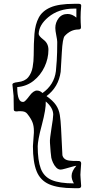

<svg xmlns="http://www.w3.org/2000/svg" viewBox="-20 -838 450 1003"><path d="M366 145Q283 145 236.5 124.5Q190 104 171 56Q152 8 152 -74Q152 -75 153 -89Q154 -103 156 -131Q157 -138 157 -144Q157 -150 157 -155Q157 -180 149.5 -199.5Q142 -219 122 -244Q112 -257 89 -257H76Q72 -256 69.5 -256Q67 -256 65 -256Q52 -256 52 -266L51 -337L45 -395Q43 -406 73 -409Q110 -413 127.5 -434.5Q145 -456 150.5 -487Q156 -518 156 -549Q156 -612 160 -661.5Q164 -711 182.5 -746Q201 -781 244 -799.5Q287 -818 366 -818H392Q406 -818 404 -806Q401 -775 401 -747Q401 -734 401.5 -721.5Q402 -709 403 -697V-695Q403 -684 390 -684Q349 -684 318 -650Q307 -638 303 -565L297 -463Q286 -383 223 -336Q257 -312 272.5 -289Q288 -266 292.5 -237.5Q297 -209 299 -168L306 -27Q312 -3 342 1Q347 2 359.5 2.5Q372 3 391 3Q404 3 404 16Q402 42 401 57Q400 72 400 75Q400 78 401 92.5Q402 107 404 133Q404 145 391 145ZM104 -306Q112 -308 133 -336Q154 -365 173 -365Q189 -365 202 -352Q263 -395 272 -466Q274 -483 276.5 -522Q279 -561 279 -619Q279 -629 274 -653.5Q269 -678 269 -692Q269 -720 286 -742.5Q303 -765 333 -765Q357 -765 379 -746V-793H366Q286 -793 232 -748Q184 -708 182 -661Q182 -650 208 -630Q233 -611 233 -578Q233 -532 212.5 -488.5Q192 -445 155.5 -416Q119 -387 70 -383Q70 -299 104 -306ZM366 120Q354 100 354 81Q354 56 379 28Q374 28 356.5 33Q339 38 321 43Q303 48 297 48Q284 48 273.5 37Q263 26 256.5 11Q250 -4 248 -14Q246 -25 244.5 -44.5Q243 -64 241 -92Q240 -104 242.5 -123Q245 -142 249 -169Q258 -222 258 -239Q258 -275 219 -308Q220 -289 215 -259Q210 -229 199 -187Q187 -143 182 -115Q177 -87 177 -74Q177 0 193 42.5Q209 85 250 102.5Q291 120 366 120Z"/></svg>

Font: Moo Lah Lah
Style: Regular
Weight: 400
Designer: Robert E. Leuschke
Foundry: Robert E. Leuschke
Version: Version 1.010; ttfautohint (v1.8.3)